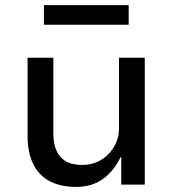

<svg xmlns="http://www.w3.org/2000/svg" viewBox="-20 -723 677 752"><path d="M278 9Q217 9 174.5 -13.5Q132 -36 110 -80.5Q88 -125 88 -192V-497H189V-197Q189 -162 200.5 -134.5Q212 -107 236.5 -92Q261 -77 302 -77Q343 -77 375.5 -96.5Q408 -116 427 -149Q446 -182 446 -219V-497H547V0H455V-107H452Q426 -53 383 -22Q340 9 278 9ZM152 -626V-703H484V-626Z"/></svg>

Font: Nunito Sans 7pt Medium
Style: Regular
Weight: 500
Designer: Vernon Adams
Foundry: Vernon Adams
Version: Version 3.101;gftools[0.9.27]